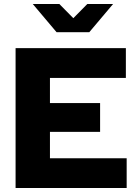

<svg xmlns="http://www.w3.org/2000/svg" viewBox="-20 -941 697 961"><path d="M58 0ZM58 0V-700H610V-551H230V-425H481V-281H230V-149H614V0ZM277 -921 347 -850 417 -921H546L427 -780H263L144 -921Z"/></svg>

Font: Rosa Sans Black
Style: Regular
Weight: 900
Designer: Pentagram / MCKL
Foundry: Pentagram / MCKL
Version: Version 1.005;September 16, 2019;FontCreator 11.5.0.2425 64-